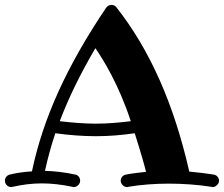

<svg xmlns="http://www.w3.org/2000/svg" viewBox="-43 -750 911 781"><path d="M489 -257C440 -251 394 -247 347 -247C300 -247 252 -251 200 -257C237 -354 285 -452 345 -554C378 -506 441 -404 489 -257ZM822 11C834 11 848 -1 848 -15C848 -27 839 -38 826 -40C793 -45 760 -49 727 -52C664 -328 567 -547 430 -721C426 -727 418 -730 410 -730C403 -730 395 -727 389 -719C228 -480 132 -268 87 -53C56 -51 26 -47 -3 -40C-15 -37 -23 -27 -23 -15C-23 -1 -12 11 3 11C5 11 6 10 8 10C48 1 87 -4 127 -4C168 -4 209 1 252 10C254 10 255 11 257 11C269 11 283 0 283 -15C283 -27 275 -38 263 -40C221 -49 180 -54 140 -55C151 -106 165 -157 182 -208C241 -200 295 -196 347 -196C399 -196 450 -200 505 -208C532 -123 545 -76 551 -51C523 -48 496 -45 470 -40C457 -38 448 -27 448 -15C448 -2 460 11 474 11C475 11 477 11 478 10C532 1 588 -3 644 -3C701 -3 759 1 818 10C819 11 821 11 822 11Z"/></svg>

Font: Ribeye
Style: Regular
Weight: 400
Designer: Astigmatic (AOETI)
Foundry: Astigmatic (AOETI)
Version: Version 1.000